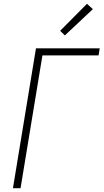

<svg xmlns="http://www.w3.org/2000/svg" viewBox="-20 -989 544 1009"><path d="M48 0 169 -735H504L498 -698H203L88 0ZM321 -803 296 -827 437 -969 468 -941Z"/></svg>

Font: Iosevka SS04 XLt Obl
Style: Regular
Weight: 200
Italic angle: -9°
Monospace: yes
Designer: Belleve Invis
Foundry: Belleve Invis
Version: Version 19.0.0; ttfautohint (v1.8.4)